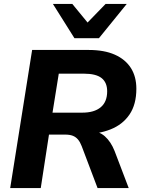

<svg xmlns="http://www.w3.org/2000/svg" viewBox="-20 -960 736 980"><path d="M32 0 144 -705H433Q512 -705 566 -681Q620 -657 648 -613Q676 -569 676 -507Q676 -427 641 -375.5Q606 -324 544 -299.5Q482 -275 403 -275V-292H435Q484 -292 515 -264.5Q546 -237 565 -189L637 0H478L397 -214Q389 -235 378 -248Q367 -261 351.5 -267Q336 -273 313 -273H230L188 0ZM248 -385H400Q461 -385 494 -412.5Q527 -440 527 -494Q527 -539 498.5 -561.5Q470 -584 408 -584H280ZM360 -765 250 -940H349L427 -845L519 -940H627L485 -765Z"/></svg>

Font: Nunito Sans 12pt ExtraLight 12pt ExtraBold
Style: Italic
Weight: 800
Italic angle: -9°
Version: Version 3.101;gftools[0.9.27]